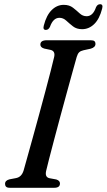

<svg xmlns="http://www.w3.org/2000/svg" viewBox="-20 -891 506 911"><path d="M199 -80.5Q192 -50.5 214.5 -45.5L247 -39.5Q264.5 -34 264.5 -20.5Q264.5 0 237.5 0H27Q14 0 9 -5Q4 -10 4 -18Q3.5 -34.5 24.5 -40L56 -46Q82.5 -51 92 -82Q98 -103.5 109.5 -144.5Q121 -185.5 135.5 -238Q150 -290.5 165.5 -347.2Q181 -404 195.2 -457.5Q209.5 -511 220.5 -554Q231.5 -597 237 -621Q243 -648 221 -654L190 -660.5Q171.5 -666 171.5 -679.5Q171.5 -700 202 -700H410.5Q423.5 -700 428.2 -695.5Q433 -691 433 -683Q433 -666.5 410.5 -660L376 -652.5Q362.5 -649.5 355.5 -642.8Q348.5 -636 344 -621Q337 -596 324.5 -551.2Q312 -506.5 297 -451.2Q282 -396 266.2 -338.2Q250.5 -280.5 236.8 -228Q223 -175.5 212.8 -136.2Q202.5 -97 199 -80.5ZM369.5 -752.5Q343.5 -752.5 326.2 -766Q309 -779.5 294.5 -793Q280 -806.5 262 -806.5Q232 -806.5 217 -763.5Q210 -749 197.5 -749Q182 -749 188 -770.5Q200.5 -819 225.5 -843.5Q250.5 -868 282.5 -868Q309 -868 326.2 -854.5Q343.5 -841 358 -827.5Q372.5 -814 391 -814Q421 -814 435.5 -856.5Q442 -871 455 -871Q470.5 -871 464.5 -849.5Q452 -801 427 -776.8Q402 -752.5 369.5 -752.5Z"/></svg>

Font: Fraunces 72pt S050
Style: Italic
Weight: 400
Italic angle: -16°
Version: Version 1.000; ttfautohint (v1.8.3)